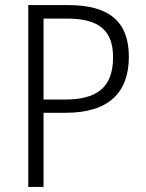

<svg xmlns="http://www.w3.org/2000/svg" viewBox="-20 -734 572 754"><path d="M248 -714H91V0H151V-291H237C408 -291 486 -371 486 -511C486 -649 409 -714 248 -714ZM243 -661C367 -661 424 -616 424 -509C424 -387 357 -343 233 -343H151V-661Z"/></svg>

Font: Noto Sans Bengali SemiCondensed Light
Style: Regular
Weight: 300
Width: 4
Designer: Joana Ranito - Universal Thirst; Jelle Bosma - Monotype Design Team
Foundry: Universal Thirst ehf.
Version: Version 3.000